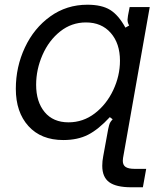

<svg xmlns="http://www.w3.org/2000/svg" viewBox="-20 -583 686 813"><path d="M536 210Q472 210 442.5 188.5Q413 167 413 119Q413 99 417 79L438 -36Q442 -55 445 -61.5Q448 -68 457 -78L445 -87Q397 -35 353 -12.5Q309 10 248 10Q154 10 100.5 -49Q47 -108 47 -207Q47 -300 85.5 -382Q124 -464 193 -513.5Q262 -563 350 -563Q411 -563 446.5 -541Q482 -519 511 -466L527 -475Q520 -486 520 -500Q520 -503 522 -517L529 -553H614L501 86Q500 91 500 98Q500 116 512 124Q524 132 550 132H599L585 210ZM488 -326Q488 -399 449 -443.5Q410 -488 344 -488Q283 -488 235 -450Q187 -412 160 -350.5Q133 -289 133 -224Q133 -152 169 -108.5Q205 -65 270 -65Q332 -65 381.5 -103Q431 -141 459.5 -201.5Q488 -262 488 -326Z"/></svg>

Font: Open Sauce Sans
Style: Italic
Weight: 400
Italic angle: -10°
Designer: Alfredo Marco Pradil
Foundry: Creative Sauce Fz LLC
Version: Version 1.477